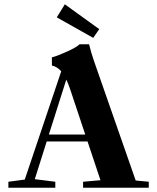

<svg xmlns="http://www.w3.org/2000/svg" viewBox="-20 -885 741 905"><path d="M419.4 -706.5 247.6 -803.2 285.6 -864.7 447.8 -747.6ZM19.5 0V-28.3L96.7 -38.6L268.6 -548.8Q249.5 -570.8 224.6 -576.2V-614.7Q249 -620.6 295.4 -641.6Q341.8 -662.6 355 -676.3H399.9Q409.2 -637.7 423.3 -596.7L619.6 -34.2L681.2 -28.3V0H371.6V-28.3L453.6 -35.6L392.6 -218.3H200.2L144 -40.5L240.7 -28.3V0ZM311.5 -461.9Q302.7 -488.8 292.5 -509.8L210.4 -251H381.8Z"/></svg>

Font: Elstob
Style: Bold
Weight: 700
Designer: Peter S. Baker
Version: Version 1.015